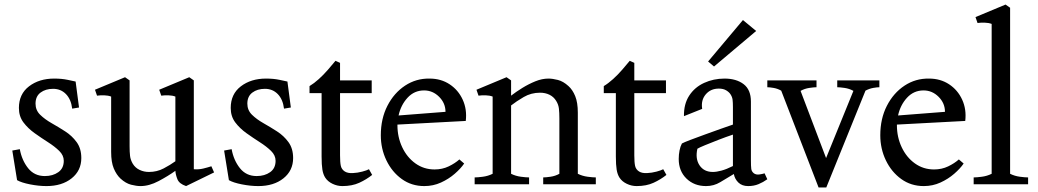

<svg xmlns="http://www.w3.org/2000/svg" viewBox="-20 -809 4556 843"><path d="M184 8Q150 8 112 0.5Q74 -7 55 -18L34 -148L67 -154Q76 -105 103.5 -70.5Q131 -36 177 -36Q212 -36 236 -53Q260 -70 260 -103Q260 -127 240 -146.5Q220 -166 191 -184.5Q162 -203 132.5 -224Q103 -245 83 -271.5Q63 -298 63 -335Q63 -396 107.5 -430Q152 -464 218 -464Q251 -464 277 -458.5Q303 -453 312 -451L327 -337L297 -332Q292 -373 269.5 -396Q247 -419 213 -419Q180 -419 158 -402.5Q136 -386 136 -354Q136 -325 156.5 -305Q177 -285 207 -268Q237 -251 266.5 -232Q296 -213 316.5 -185Q337 -157 337 -115Q337 -60 294.5 -26Q252 8 184 8Z M797 8Q767 -2 759 -22Q751 -42 750 -59Q718 -36 676.5 -14Q635 8 597 8Q579 8 555.5 2Q532 -4 509 -25Q491 -42 479.5 -69.5Q468 -97 468 -142V-385Q455 -390 437.5 -390.5Q420 -391 406 -389L397 -415L529 -470L549 -456V-167Q549 -142 551 -124.5Q553 -107 563 -90Q574 -72 593 -63Q612 -54 634 -54Q669 -54 698.5 -69.5Q728 -85 750 -101V-385Q737 -390 719.5 -390.5Q702 -391 688 -389L679 -415L811 -470L831 -456V-66Q852 -64 872.5 -69Q893 -74 908 -79L920 -52Z M1114 8Q1080 8 1042 0.5Q1004 -7 985 -18L964 -148L997 -154Q1006 -105 1033.5 -70.5Q1061 -36 1107 -36Q1142 -36 1166 -53Q1190 -70 1190 -103Q1190 -127 1170 -146.5Q1150 -166 1121 -184.5Q1092 -203 1062.5 -224Q1033 -245 1013 -271.5Q993 -298 993 -335Q993 -396 1037.5 -430Q1082 -464 1148 -464Q1181 -464 1207 -458.5Q1233 -453 1242 -451L1257 -337L1227 -332Q1222 -373 1199.5 -396Q1177 -419 1143 -419Q1110 -419 1088 -402.5Q1066 -386 1066 -354Q1066 -325 1086.5 -305Q1107 -285 1137 -268Q1167 -251 1196.5 -232Q1226 -213 1246.5 -185Q1267 -157 1267 -115Q1267 -60 1224.5 -26Q1182 8 1114 8Z M1483 8Q1461 8 1440 -2Q1419 -12 1408 -29Q1399 -43 1395.5 -64Q1392 -85 1392 -122V-400H1339V-431Q1359 -443 1380 -462Q1401 -481 1420 -503Q1439 -525 1453 -542L1473 -533V-456H1612V-400H1473V-127Q1473 -96 1476.5 -80.5Q1480 -65 1494 -56Q1507 -48 1528.5 -49Q1550 -50 1570.5 -55.5Q1591 -61 1600 -66L1614 -41Q1589 -21 1557.5 -6.5Q1526 8 1483 8Z M1652 -215Q1652 -288 1681 -344.5Q1710 -401 1758.5 -433Q1807 -465 1866 -464Q1916 -464 1954 -439Q1992 -414 2011.5 -371.5Q2031 -329 2025 -278L1725 -262V-259Q1725 -207 1746 -162.5Q1767 -118 1804 -91.5Q1841 -65 1888 -65Q1922 -65 1950 -78.5Q1978 -92 1997 -109L2018 -91Q2003 -69 1976.5 -46Q1950 -23 1916 -7.5Q1882 8 1843 8Q1787 8 1744 -23Q1701 -54 1676.5 -105Q1652 -156 1652 -215ZM1842 -412Q1799 -412 1769.5 -380Q1740 -348 1730 -302L1936 -318Q1936 -356 1908 -384Q1880 -412 1842 -412Z M2064 0V-30Q2077 -30 2100 -33Q2123 -36 2143 -46V-385Q2130 -390 2112.5 -390.5Q2095 -391 2081 -389L2072 -415L2204 -470L2224 -456V-389Q2246 -406 2273.5 -423Q2301 -440 2330.5 -452Q2360 -464 2388 -464Q2406 -464 2429.5 -458Q2453 -452 2476 -431Q2494 -415 2505.5 -387Q2517 -359 2517 -314V-46Q2537 -36 2560 -33Q2583 -30 2596 -30V0H2365V-30Q2376 -30 2397 -33Q2418 -36 2436 -46V-289Q2436 -314 2434 -332Q2432 -350 2422 -366Q2411 -384 2392.5 -393Q2374 -402 2351 -402Q2312 -402 2279.5 -383Q2247 -364 2224 -346V-46Q2244 -36 2267 -33Q2290 -30 2303 -30V0Z M2775 8Q2753 8 2732 -2Q2711 -12 2700 -29Q2691 -43 2687.5 -64Q2684 -85 2684 -122V-400H2631V-431Q2651 -443 2672 -462Q2693 -481 2712 -503Q2731 -525 2745 -542L2765 -533V-456H2904V-400H2765V-127Q2765 -96 2768.5 -80.5Q2772 -65 2786 -56Q2799 -48 2820.5 -49Q2842 -50 2862.5 -55.5Q2883 -61 2892 -66L2906 -41Q2881 -21 2849.5 -6.5Q2818 8 2775 8Z M3080 8Q3028 8 2994 -25Q2960 -58 2960 -111Q2960 -130 2963.5 -148Q2967 -166 2974 -179Q2983 -184 3010.5 -194.5Q3038 -205 3074 -218Q3110 -231 3143.5 -243Q3177 -255 3198 -262V-339Q3198 -359 3196.5 -371Q3195 -383 3188 -394Q3182 -404 3169 -412Q3156 -420 3136 -420Q3100 -420 3078.5 -394.5Q3057 -369 3063 -331L2983 -299Q2982 -352 3006 -389Q3030 -426 3071.5 -445Q3113 -464 3161 -464Q3213 -464 3245 -439.5Q3277 -415 3277 -363V-107Q3277 -79 3278.5 -67.5Q3280 -56 3290 -48Q3300 -41 3314 -43Q3328 -45 3337 -48L3349 -22Q3331 -9 3310.5 -0.5Q3290 8 3265 8Q3238 8 3222 -7.5Q3206 -23 3202 -45Q3170 -26 3142 -9Q3114 8 3080 8ZM3110 -54Q3126 -54 3148 -60Q3170 -66 3198 -80V-218Q3168 -208 3134.5 -195Q3101 -182 3075.5 -171.5Q3050 -161 3042 -156Q3032 -112 3051.5 -83Q3071 -54 3110 -54ZM3115 -517 3089 -539 3242 -721 3300 -673Z M3574 14 3410 -411Q3394 -420 3376.5 -423Q3359 -426 3349 -426V-456H3565V-426Q3554 -426 3533.5 -423Q3513 -420 3495 -410L3607 -115L3727 -410Q3709 -420 3688 -423Q3667 -426 3656 -426V-456H3841V-426Q3831 -426 3814 -423Q3797 -420 3780 -411L3608 14Z M3845 -215Q3845 -288 3874 -344.5Q3903 -401 3951.5 -433Q4000 -465 4059 -464Q4109 -464 4147 -439Q4185 -414 4204.5 -371.5Q4224 -329 4218 -278L3918 -262V-259Q3918 -207 3939 -162.5Q3960 -118 3997 -91.5Q4034 -65 4081 -65Q4115 -65 4143 -78.5Q4171 -92 4190 -109L4211 -91Q4196 -69 4169.5 -46Q4143 -23 4109 -7.5Q4075 8 4036 8Q3980 8 3937 -23Q3894 -54 3869.5 -105Q3845 -156 3845 -215ZM4035 -412Q3992 -412 3962.5 -380Q3933 -348 3923 -302L4129 -318Q4129 -356 4101 -384Q4073 -412 4035 -412Z M4255 0V-30Q4268 -30 4291 -33Q4314 -36 4334 -46V-704Q4321 -709 4303.5 -709.5Q4286 -710 4272 -708L4263 -734L4395 -789L4415 -775V-46Q4435 -36 4458 -33Q4481 -30 4494 -30V0Z"/></svg>

Font: Joan
Style: Regular
Weight: 400
Designer: Paolo Biagini
Version: Version 1.001; ttfautohint (v1.8.4.7-5d5b);gftools[0.9.30]